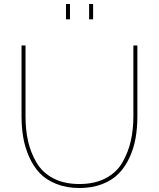

<svg xmlns="http://www.w3.org/2000/svg" viewBox="-20 -938 796 963"><path d="M378 -15Q455 -15 510 -44Q565 -73 594 -123.5Q623 -174 636 -231Q649 -288 649 -355V-710H669V-355Q669 -296 660 -245Q651 -194 629.5 -147.5Q608 -101 575.5 -67.5Q543 -34 492.5 -14.5Q442 5 379 5Q314 5 262.5 -15.5Q211 -36 179 -70Q147 -104 126 -151.5Q105 -199 96.5 -249Q88 -299 88 -355V-710H108V-355Q108 -286 121 -229Q134 -172 163.5 -122Q193 -72 247.5 -43.5Q302 -15 378 -15ZM331 -841H311V-918H331ZM447 -841H427V-918H447Z"/></svg>

Font: Raleway
Style: Thin
Weight: 100
Designer: Matt McInerney, Pablo Impallari, Rodrigo Fuenzalida
Foundry: Matt McInerney, Pablo Impallari, Rodrigo Fuenzalida
Version: Version 3.000